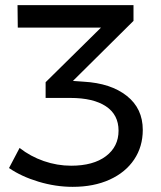

<svg xmlns="http://www.w3.org/2000/svg" viewBox="-20 -720 625 745"><path d="M534 -216Q534 -151 500.5 -101Q467 -51 405.5 -23Q344 5 262 5Q196 5 129.5 -15Q63 -35 15 -68L56 -146Q98 -113 150 -95Q202 -77 256 -77Q342 -77 391 -114Q440 -151 440 -213Q440 -275 391 -307.5Q342 -340 253 -340H157V-401L372 -613H49L48 -700H498V-639L263 -406L305 -403Q410 -397 472 -348Q534 -299 534 -216Z"/></svg>

Font: Montserrat arm2
Style: Regular
Weight: 400
Designer: Julieta Ulanovsky
Foundry: Julieta Ulanovsky
Version: Version 6.000